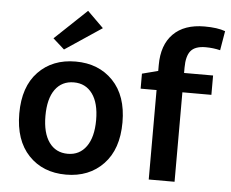

<svg xmlns="http://www.w3.org/2000/svg" viewBox="-53 -808 1056 879"><g transform="rotate(5 475.0 -368.0)"><path d="M43.9 -251Q43.9 -374 109.1 -441.9Q174.3 -509.8 280.8 -509.8Q386.7 -509.8 452.4 -441.7Q518.1 -373.5 518.1 -251Q518.1 -127.4 452.4 -58.8Q386.7 9.8 280.8 9.8Q174.3 9.8 109.1 -58.8Q43.9 -127.4 43.9 -251ZM164.1 -250Q164.1 -171.9 194.8 -128.9Q225.6 -85.9 280.8 -85.9Q335 -85.9 366 -129.2Q397 -172.4 397 -251Q397 -329.1 366 -371.6Q335 -414.1 280.8 -414.1Q225.6 -414.1 194.8 -371.6Q164.1 -329.1 164.1 -250ZM222.2 -560.1 169.9 -606.9 316.9 -746.1 391.1 -672.9Z M660.6 -412.1H587.4V-481L660.6 -500V-526.9Q660.6 -619.6 710.9 -670.4Q761.2 -721.2 854.5 -721.2Q914.1 -721.2 949.7 -708L934.6 -619.1Q902.3 -627 867.7 -627Q819.3 -627 799.3 -602.8Q779.3 -578.6 779.3 -525.9V-501H912.6V-412.1H779.3V-1H660.6Z"/></g></svg>

Font: LT Hoop SemBd
Style: Regular
Weight: 600
Designer: Daniel Lyons
Foundry: LyonsType
Version: Version 1.000